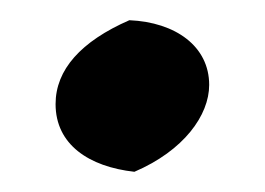

<svg xmlns="http://www.w3.org/2000/svg" viewBox="-20 -150 262 190"><path d="M113 20C162 -1 187 -36 187 -66C187 -104 154 -128 108 -130C60 -109 35 -81 35 -47C35 -7 68 15 113 20Z"/></svg>

Font: Mazius Display
Style: Bold
Weight: 700
Designer: Alberto Casagrande & Collletttivo
Foundry: Collletttivo
Version: Version 2.000;Glyphs 3.2 (3221)